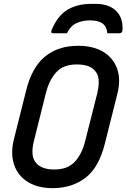

<svg xmlns="http://www.w3.org/2000/svg" viewBox="-20 -958 657 998"><path d="M328 -785H259Q249 -785 247 -789.5Q245 -794 250 -806Q281 -878 332 -908Q383 -938 456 -938H476Q545 -938 582 -903Q619 -868 617 -806Q617 -785 600 -785H538Q534 -822 511.5 -837Q489 -852 448 -852Q408 -852 377 -837.5Q346 -823 328 -785ZM386 -720Q464 -720 516 -689Q568 -658 588.5 -602Q609 -546 590 -470L526 -215Q495 -88 424.5 -34Q354 20 254 20Q177 20 125 -12Q73 -44 53.5 -101.5Q34 -159 52 -233L116 -488Q146 -609 214.5 -664.5Q283 -720 386 -720ZM157 -228Q147 -191 149 -159Q151 -127 172 -106Q185 -93 207 -85Q229 -77 263 -77Q332 -77 369.5 -118Q407 -159 423 -226L486 -475Q495 -513 492.5 -544Q490 -575 470 -594Q457 -608 434.5 -615.5Q412 -623 378 -623Q310 -623 273 -583Q236 -543 219 -476Z"/></svg>

Font: Recursive Mn Lnr St Med
Style: Italic
Weight: 500
Italic angle: -15°
Monospace: yes
Version: Version 1.079;hotconv 1.0.112;makeotfexe 2.5.65598; ttfautoh